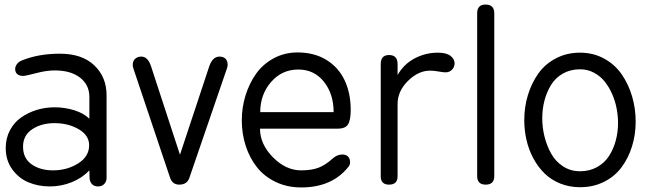

<svg xmlns="http://www.w3.org/2000/svg" viewBox="-20 -802 2887 834"><path d="M74.2 -539.1Q146.5 -568.8 240.2 -568.8Q336.4 -568.8 389.6 -518.1Q442.9 -467.3 442.9 -388.2V-28.8Q442.9 -13.7 432.9 -2.9Q422.9 7.8 405.8 7.8Q388.7 7.8 379.4 -2.4Q370.1 -12.7 369.1 -27.8Q368.2 -46.9 368.2 -62Q336.4 -28.3 291 -10.3Q245.6 7.8 196.8 7.8Q146 7.8 103.5 -10Q61 -27.8 33 -66.7Q4.9 -105.5 4.9 -159.2Q4.9 -201.7 23.2 -236.1Q41.5 -270.5 71.8 -291.7Q102.1 -313 139.4 -324.5Q176.8 -335.9 216.8 -335.9Q261.7 -335.9 303 -323Q344.2 -310.1 368.2 -286.1V-380.9Q368.2 -433.1 327.9 -464.6Q287.6 -496.1 217.8 -496.1Q181.2 -496.1 136.2 -484.1Q91.3 -472.2 80.1 -472.2Q65.4 -472.2 55.7 -479.5Q45.9 -486.8 45.9 -502.9Q45.9 -513.2 53.7 -523.7Q61.5 -534.2 74.2 -539.1ZM80.1 -165Q80.1 -114.3 117.4 -88.1Q154.8 -62 210 -62Q271.5 -62 319.3 -92Q367.2 -122.1 367.2 -170.9Q367.2 -214.4 321.8 -240.7Q276.4 -267.1 216.8 -267.1Q160.2 -267.1 120.1 -240.7Q80.1 -214.4 80.1 -165Z M636.7 -512.2 761.7 -129.9 888.7 -513.2Q903.3 -556.2 933.6 -556.2Q949.7 -556.2 959.2 -547.1Q968.8 -538.1 968.8 -521Q968.8 -512.2 965.8 -504.9L802.7 -29.8Q792.5 0 758.8 0Q729 0 718.8 -29.8L559.6 -503.9Q556.6 -512.7 556.6 -521Q556.6 -537.1 567.1 -546.6Q577.6 -556.2 593.8 -556.2Q623 -556.2 636.7 -512.2Z M1272.5 -574.2Q1344.7 -574.2 1397.5 -542Q1450.2 -509.8 1476.8 -453.6Q1503.4 -397.5 1503.4 -324.2Q1503.4 -280.8 1491.9 -262Q1480.5 -243.2 1447.3 -243.2H1109.4Q1109.4 -175.8 1165.5 -118.9Q1221.7 -62 1288.1 -62Q1331.5 -62 1361.6 -72.8Q1391.6 -83.5 1424.3 -112.8Q1443.8 -130.9 1467.3 -130.9Q1482.4 -130.9 1491.5 -122.3Q1500.5 -113.8 1500.5 -97.2Q1500.5 -84.5 1493.2 -77.1Q1422.4 12.2 1288.1 12.2Q1228 12.2 1178.5 -11.2Q1128.9 -34.7 1096.9 -74.7Q1064.9 -114.7 1047.6 -167.5Q1030.3 -220.2 1030.3 -279.8Q1030.3 -335.4 1046.6 -387.9Q1063 -440.4 1092.8 -482.2Q1122.6 -523.9 1169.4 -549.1Q1216.3 -574.2 1272.5 -574.2ZM1110.4 -314.9H1429.2Q1429.2 -393.6 1387.2 -446.8Q1345.2 -500 1275.4 -500Q1204.6 -500 1157.5 -445.8Q1110.4 -391.6 1110.4 -314.9Z M1633.8 -36.1V-523.9Q1633.8 -563 1669.9 -563Q1707 -563 1707 -523.9V-476.1Q1733.9 -523.4 1781 -548.3Q1828.1 -573.2 1881.8 -573.2Q1918.5 -573.2 1936.5 -559.6Q1954.6 -545.9 1954.6 -526.9Q1954.6 -511.2 1943.6 -499.5Q1932.6 -487.8 1916 -487.8Q1903.3 -487.8 1884.5 -491.5Q1865.7 -495.1 1847.7 -495.1Q1797.4 -495.1 1752.2 -450.7Q1707 -406.2 1707 -350.1V-36.1Q1707 0 1669.9 0Q1633.8 0 1633.8 -36.1Z M2052.7 -37.1V-744.1Q2052.7 -782.2 2088.9 -782.2Q2127 -782.2 2127 -744.1V-37.1Q2127 0 2089.8 0Q2052.7 0 2052.7 -37.1Z M2741.2 -273.9Q2741.2 -216.8 2725.3 -166Q2709.5 -115.2 2679.9 -75.4Q2650.4 -35.6 2603.8 -12.2Q2557.1 11.2 2499.5 11.2Q2453.1 11.2 2413.3 -4.9Q2373.5 -21 2345.2 -48.8Q2316.9 -76.7 2296.9 -113.8Q2276.9 -150.9 2267.1 -193.4Q2257.3 -235.8 2257.3 -280.8Q2257.3 -337.4 2273.2 -389.4Q2289.1 -441.4 2318.4 -482.7Q2347.7 -523.9 2394.8 -548.6Q2441.9 -573.2 2499.5 -573.2Q2557.1 -573.2 2604 -547.6Q2650.9 -522 2680.4 -479.2Q2710 -436.5 2725.6 -383.5Q2741.2 -330.6 2741.2 -273.9ZM2499.5 -501Q2458 -501 2425.5 -482.7Q2393.1 -464.4 2374 -433.6Q2355 -402.8 2345.2 -365.7Q2335.4 -328.6 2335.4 -288.1Q2335.4 -248 2345.2 -208.7Q2355 -169.4 2374 -135Q2393.1 -100.6 2425.8 -79.3Q2458.5 -58.1 2499.5 -58.1Q2540.5 -58.1 2573 -75.9Q2605.5 -93.8 2625 -123.8Q2644.5 -153.8 2654.5 -190.7Q2664.6 -227.5 2664.6 -268.1Q2664.6 -299.3 2658.4 -331.3Q2652.3 -363.3 2638.9 -393.8Q2625.5 -424.3 2606.4 -448Q2587.4 -471.7 2559.8 -486.3Q2532.2 -501 2499.5 -501Z"/></svg>

Font: BPreplay
Style: Regular
Weight: 400
Designer: Magenta/George Triantafyllakos
Foundry: Magenta/George Triantafyllakos
Version: Version 1.00